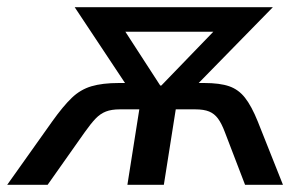

<svg xmlns="http://www.w3.org/2000/svg" viewBox="-55 -512 850 532"><path d="M-35 0 90 -176Q120 -218 144 -241Q168 -264 198.5 -273Q229 -282 274 -282H326L308 -257L152 -492H701L471 -257L459 -282H511Q554 -282 580 -273Q606 -264 624 -241Q642 -218 659 -176L729 0H624L568 -146Q559 -170 549 -183.5Q539 -197 524.5 -203Q510 -209 486 -209H432L399 0H298L331 -209H277Q254 -209 238.5 -203Q223 -197 210 -183.5Q197 -170 180 -146L77 0ZM389 -275H392L565 -454L561 -424H267L273 -454Z"/></svg>

Font: Nunito Sans 10pt SemiCondensed SemiBold
Style: Italic
Weight: 600
Width: 4
Italic angle: -9°
Designer: Vernon Adams
Foundry: Vernon Adams
Version: Version 3.101;gftools[0.9.27]